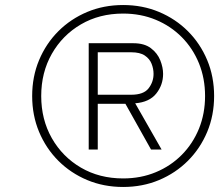

<svg xmlns="http://www.w3.org/2000/svg" viewBox="-20 -732 890 764"><path d="M470 12Q393 12 327.2 -15.5Q261.5 -43 212.2 -92.2Q163 -141.5 135.5 -207.2Q108 -273 108 -350Q108 -427 135.5 -492.8Q163 -558.5 212.2 -607.8Q261.5 -657 327.2 -684.5Q393 -712 470 -712Q547 -712 612.8 -684.5Q678.5 -657 727.8 -607.8Q777 -558.5 804.5 -492.8Q832 -427 832 -350Q832 -273 804.5 -207.2Q777 -141.5 727.8 -92.2Q678.5 -43 612.8 -15.5Q547 12 470 12ZM470 -22Q540.5 -22 600 -46.8Q659.5 -71.5 703.5 -116Q747.5 -160.5 771.8 -220.2Q796 -280 796 -350Q796 -420 771.8 -479.8Q747.5 -539.5 703.5 -584Q659.5 -628.5 600 -653.2Q540.5 -678 470 -678Q375.5 -678 302 -635Q228.5 -592 186.2 -517.8Q144 -443.5 144 -350Q144 -256.5 186.2 -182.2Q228.5 -108 302 -65Q375.5 -22 470 -22ZM333 -137V-560H511Q554.5 -560 580.5 -540.2Q606.5 -520.5 617.8 -492Q629 -463.5 629 -438Q629 -394 601.8 -359.8Q574.5 -325.5 518 -321L623 -137H581L479 -319H369V-137ZM369 -355H502Q551.5 -355 571.2 -380.5Q591 -406 591 -438Q591 -458.5 583.2 -478.2Q575.5 -498 556.2 -511Q537 -524 502 -524H369Z"/></svg>

Font: Overpass Thin
Style: Italic
Weight: 250
Italic angle: -10°
Designer: Delve Withrington, Dave Bailey, Thomas Jockin
Foundry: Delve Fonts LLC
Version: Version 4.000